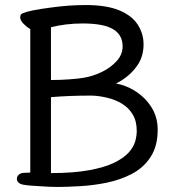

<svg xmlns="http://www.w3.org/2000/svg" viewBox="-20 -731 690 761"><path d="M72 1Q47 -4 47 -23Q47 -32 55 -39Q63 -46 76.5 -46Q90 -46 100 -47V-616Q88 -622 74 -636Q60 -650 60 -662.5Q60 -675 71 -679Q97 -690 181 -701Q252 -711 320 -711Q401 -711 451.5 -690.5Q502 -670 525.5 -634Q549 -598 549 -555Q549 -512 529 -479Q498 -429 440 -400Q478 -393 511 -373Q553 -348 579 -308Q605 -268 605 -217Q605 -152 577 -109Q549 -66 503 -42Q457 -18 403.5 -7Q350 4 296 7Q242 10 209 10Q176 10 138 7Q93 5 72 1ZM182 -414H189Q218 -414 254.5 -416.5Q291 -419 313 -423Q349 -429 384 -446Q419 -463 442.5 -489Q466 -515 466 -547Q466 -593 428 -615.5Q390 -638 308 -638Q241 -638 182 -623ZM346 -352H327Q257 -352 182 -346V-45Q272 -45 334 -56.5Q396 -68 433.5 -86.5Q471 -105 490.5 -127Q510 -149 516 -171Q522 -193 522 -212Q522 -251 506 -277.5Q490 -304 463.5 -320Q437 -336 405.5 -343.5Q374 -351 346 -352Z"/></svg>

Font: Moon Stars Kai
Style: Bold
Weight: 700
Designer: GuiWonder
Version: Version 1.101